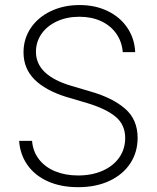

<svg xmlns="http://www.w3.org/2000/svg" viewBox="-20 -738 628 769"><path d="M297.9 -670.9Q248 -670.9 208.3 -652.6Q168.5 -634.3 146.2 -602.3Q124 -570.3 124 -530.3Q124 -435.5 267.6 -393.6L343.8 -371.1Q430.7 -346.2 481 -302.7Q531.2 -259.3 531.2 -185.5Q531.2 -128.9 502 -84Q472.7 -39.1 418.7 -13.7Q364.7 11.7 293 11.7Q224.1 11.7 172.1 -11.5Q120.1 -34.7 90.3 -76.7Q60.5 -118.7 56.6 -173.8H108.4Q111.8 -131.3 136.2 -99.9Q160.6 -68.4 201.2 -51.8Q241.7 -35.2 293 -35.2Q347.7 -35.2 390.6 -54Q433.6 -72.8 457.5 -106.9Q481.4 -141.1 481.4 -185.5Q481.4 -237.8 443.8 -269.8Q406.2 -301.8 329.1 -325.2L246.1 -349.6Q161.6 -376 117.9 -419.9Q74.2 -463.9 74.2 -528.3Q74.2 -583 103.5 -626.2Q132.8 -669.4 184.1 -693.6Q235.4 -717.8 298.8 -717.8Q361.8 -717.8 411.6 -693.6Q461.4 -669.4 490.2 -626.5Q519 -583.5 521.5 -529.3H471.7Q468.3 -571.3 445.6 -603.5Q422.9 -635.7 384.8 -653.3Q346.7 -670.9 297.9 -670.9Z"/></svg>

Font: Pretendard GOV ExtraLight
Style: Regular
Weight: 200
Designer: Base glyphs from Inter by Rasmus Andersson; Hangeul glyphs from Noto Sans CJK(Source Han Sans) by Jang Soo-young and Kan
Foundry: Kil Hyung-jin
Version: Version 1.309